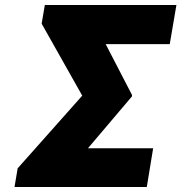

<svg xmlns="http://www.w3.org/2000/svg" viewBox="-20 -753 740 773"><path d="M596.6 -156.2 571 0H38.4L51.1 -75.3L311.1 -367.9L147.7 -657.7L160.5 -733H690.3L663.4 -575.3H405.5L511.4 -370.7V-365.1L334.2 -156.2Z"/></svg>

Font: Inter P Black
Style: Italic
Weight: 900
Italic angle: -9.40001°
Designer: Rasmus Andersson
Foundry: rsms
Version: Version 3.018;git-588b23468